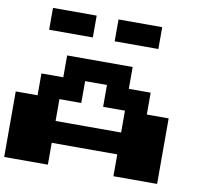

<svg xmlns="http://www.w3.org/2000/svg" viewBox="-92 -1103 1183 1082"><g transform="rotate(10 500.0 -562.5)"><path d="M125 -875V-1000H375V-875ZM500 -875V-1000H750V-875ZM0 -125V-500H125V-625H250V-750H625V-625H750V-500H875V-125H625V-250H250V-125ZM250 -375H625V-500H500V-625H375V-500H250Z"/></g></svg>

Font: Press Start 2P
Style: Regular
Weight: 400
Designer: CodeMan38
Foundry: CodeMan38
Version: Version 3.000